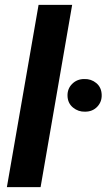

<svg xmlns="http://www.w3.org/2000/svg" viewBox="-20 -770 438 790"><path d="M147 0H8.3L138.7 -750H276.9ZM326.7 -444.8Q355 -445.8 376.2 -428.2Q397.5 -410.6 398.4 -379.9Q399.4 -351.1 380.1 -330.8Q360.8 -310.5 330.1 -310.5Q302.2 -309.6 280.5 -327.4Q258.8 -345.2 257.8 -375Q256.8 -404.8 276.9 -424.8Q296.9 -444.8 326.7 -444.8Z"/></svg>

Font: RobotoInd
Style: Bold Italic
Weight: 700
Italic angle: -12°
Designer: Google
Version: Version 2.001150; 2014